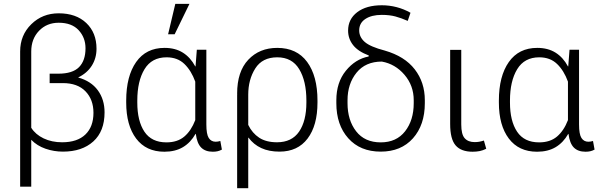

<svg xmlns="http://www.w3.org/2000/svg" viewBox="-20 -791 3164 1014"><path d="M290 -720.7Q381.8 -720.7 435.8 -669.4Q489.7 -618.2 489.7 -533.7Q489.7 -483.4 464.6 -443.8Q439.5 -404.3 392.6 -381.8Q460.9 -362.8 496.6 -314.2Q532.2 -265.6 532.2 -197.3Q532.2 -97.7 472.7 -43.9Q413.1 9.8 312.5 9.8Q264.6 9.8 220.2 -5.6Q175.8 -21 145 -52.7V194.8H86.4V-519Q86.4 -605.5 145.3 -663.1Q204.1 -720.7 290 -720.7ZM288.1 -401.9Q363.3 -401.9 397.5 -436.5Q431.6 -471.2 431.6 -536.1Q431.6 -592.3 395.3 -631.6Q358.9 -670.9 290 -670.9Q227.1 -670.9 186 -628.2Q145 -585.4 145 -519V-116.2Q167.5 -80.6 210.4 -60.1Q253.4 -39.6 308.1 -39.6Q388.2 -39.6 430.9 -80.6Q473.6 -121.6 473.6 -195.3Q473.6 -265.1 431.6 -308.6Q389.6 -352.1 312 -352.1H242.2V-401.9Z M1069.8 -528.3V-133.8Q1069.8 -82 1082.5 -62.3Q1095.2 -42.5 1119.1 -42.5Q1125.5 -42.5 1130.9 -43.5Q1136.2 -44.4 1143.6 -46.4L1151.9 -1Q1140.1 5.4 1128.9 7.8Q1117.7 10.3 1104 10.3Q1064.5 10.3 1042.5 -11.7Q1020.5 -33.7 1014.2 -83.5L1012.7 -84Q986.8 -38.1 946.3 -13.9Q905.8 10.3 848.1 10.3Q751.5 10.3 699 -59.3Q646.5 -128.9 646.5 -249.5V-259.8Q646.5 -388.7 699 -463.4Q751.5 -538.1 849.1 -538.1Q905.8 -538.1 945.8 -512.9Q985.8 -487.8 1011.2 -440.4H1012.7L1019.5 -528.3ZM705.1 -249.5Q705.1 -151.9 742.7 -95.5Q780.3 -39.1 858.9 -39.1Q917 -39.1 953.4 -69.8Q989.7 -100.6 1011.2 -156.7V-359.9Q990.2 -418 953.9 -453.1Q917.5 -488.3 859.9 -488.3Q781.2 -488.3 743.2 -425.5Q705.1 -362.8 705.1 -259.8ZM905.8 -770.5H980.5L902.3 -609.9H867.7Z M1656.7 -249.5Q1656.7 -128.4 1604.5 -59.3Q1552.2 9.8 1456.1 9.8Q1400.4 9.8 1359.9 -9Q1319.3 -27.8 1292.5 -64L1291 -63.5V203.1H1232.4V-292.5H1232.9L1232.4 -296.9Q1232.4 -413.1 1291.3 -475.6Q1350.1 -538.1 1444.3 -538.1Q1547.4 -538.1 1602.1 -463.9Q1656.7 -389.6 1656.7 -259.8ZM1598.1 -259.8Q1598.1 -362.8 1560.3 -425.5Q1522.5 -488.3 1444.3 -488.3Q1365.2 -488.3 1328.1 -429.4Q1291 -370.6 1291 -291V-131.3Q1312 -87.9 1348.9 -63.7Q1385.7 -39.6 1442.9 -39.6Q1521 -39.6 1559.6 -95.9Q1598.1 -152.3 1598.1 -249.5Z M1818.4 -629.4Q1818.4 -689.9 1866.5 -726.6Q1914.6 -763.2 1996.6 -763.2Q2036.1 -763.2 2074.2 -753.4Q2112.3 -743.7 2147.9 -723.6L2133.3 -680.7Q2099.1 -695.8 2068.1 -704.1Q2037.1 -712.4 1996.1 -712.4Q1942.4 -712.4 1909.7 -690.9Q1877 -669.4 1877 -630.4Q1877 -595.2 1906.2 -569.6Q1935.5 -543.9 2012.2 -523.9Q2117.2 -493.7 2170.4 -424.8Q2223.6 -356 2223.6 -261.7V-246.1Q2223.6 -130.9 2160.9 -60.5Q2098.1 9.8 1990.7 9.8Q1882.3 9.8 1819.3 -60.8Q1756.3 -131.3 1756.3 -246.1V-261.7Q1756.3 -355.5 1806.4 -417.2Q1856.4 -479 1926.8 -492.7L1927.7 -498Q1870.6 -519.5 1844.5 -553.2Q1818.4 -586.9 1818.4 -629.4ZM1815.4 -246.1Q1815.4 -156.2 1860.8 -97.7Q1906.2 -39.1 1990.7 -39.1Q2073.7 -39.1 2119.4 -97.7Q2165 -156.2 2165 -246.1V-261.7Q2165 -338.9 2116.2 -396Q2067.4 -453.1 1996.6 -465.8Q1910.2 -465.8 1862.8 -407Q1815.4 -348.1 1815.4 -261.7Z M2416 -527.8V-133.8Q2416 -81.1 2434.3 -60.8Q2452.6 -40.5 2486.8 -40.5Q2500 -40.5 2511 -42.5Q2522 -44.4 2535.6 -48.8L2547.9 -5.4Q2530.8 3.4 2513.7 6.8Q2496.6 10.3 2476.1 10.3Q2415 10.3 2386.2 -23.2Q2357.4 -56.6 2357.4 -136.2V-527.8Z M3038.1 -528.3V-133.8Q3038.1 -82 3050.8 -62.3Q3063.5 -42.5 3087.4 -42.5Q3093.8 -42.5 3099.1 -43.5Q3104.5 -44.4 3111.8 -46.4L3120.1 -1Q3108.4 5.4 3097.2 7.8Q3085.9 10.3 3072.3 10.3Q3032.7 10.3 3010.7 -11.7Q2988.8 -33.7 2982.4 -83.5L2981 -84Q2955.1 -38.1 2914.6 -13.9Q2874 10.3 2816.4 10.3Q2719.7 10.3 2667.2 -59.3Q2614.7 -128.9 2614.7 -249.5V-259.8Q2614.7 -388.7 2667.2 -463.4Q2719.7 -538.1 2817.4 -538.1Q2874 -538.1 2914.1 -512.9Q2954.1 -487.8 2979.5 -440.4H2981L2987.8 -528.3ZM2673.3 -249.5Q2673.3 -151.9 2710.9 -95.5Q2748.5 -39.1 2827.1 -39.1Q2885.3 -39.1 2921.6 -69.8Q2958 -100.6 2979.5 -156.7V-359.9Q2958.5 -418 2922.1 -453.1Q2885.7 -488.3 2828.1 -488.3Q2749.5 -488.3 2711.4 -425.5Q2673.3 -362.8 2673.3 -259.8Z"/></svg>

Font: Franko
Style: Light
Weight: 300
Designer: Google
Version: Version 1.200310; 2013